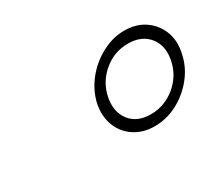

<svg xmlns="http://www.w3.org/2000/svg" viewBox="-60 -943 550 483"><g transform="rotate(-30 214.5 -701.5)"><path d="M179 -701Q187 -735 209.5 -763Q232 -791 264 -808Q296 -825 329 -825Q364 -825 388.5 -808Q413 -791 423.5 -763Q434 -735 426 -701Q419 -667 396.5 -639Q374 -611 342.5 -594.5Q311 -578 276 -578Q243 -578 218 -594.5Q193 -611 182.5 -639Q172 -667 179 -701ZM211 -701Q203 -661 223 -635Q243 -609 283 -609Q323 -609 354.5 -635Q386 -661 394 -701Q402 -740 381.5 -766Q361 -792 321 -792Q281 -792 250 -766Q219 -740 211 -701Z"/></g></svg>

Font: Glory Thin Thin
Style: Italic
Weight: 250
Italic angle: -12°
Version: Version 1.011